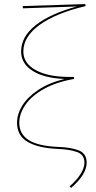

<svg xmlns="http://www.w3.org/2000/svg" viewBox="-20 -731 473 946"><path d="M407 71Q407 128 330 195L323 187Q358 157 377 126.5Q396 96 396 71Q396 31 359.5 18Q323 5 268 3Q170 -1 117 -31.5Q64 -62 64 -126Q64 -169 90 -211Q116 -253 168.5 -288Q221 -323 298 -342Q197 -346 140.5 -382Q84 -418 84 -477Q84 -551 156.5 -607.5Q229 -664 358 -699L93 -690L92 -701L400 -711L402 -701Q257 -667 176 -609Q95 -551 95 -477Q95 -419 156 -385.5Q217 -352 321 -352H344L345 -342Q258 -327 197 -293Q136 -259 105.5 -215Q75 -171 75 -126Q75 -70 122 -40.5Q169 -11 269 -7Q329 -5 368 10Q407 25 407 71Z"/></svg>

Font: Ysabeau Hairline
Style: Regular
Weight: 100
Designer: Christian Thalmann (Catharsis Fonts)
Version: Version 0.003